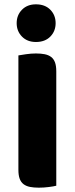

<svg xmlns="http://www.w3.org/2000/svg" viewBox="-20 -862 345 887"><path d="M57 -755Q57 -792 81.5 -817Q106 -842 146 -842Q188 -842 212.5 -817Q237 -792 237 -755Q237 -718 212.5 -693Q188 -668 146 -668Q106 -668 81.5 -693Q57 -718 57 -755ZM240 -4Q229 -1 205.5 2Q182 5 159 5Q136 5 118.5 1.5Q101 -2 89 -11Q77 -20 71 -36Q65 -52 65 -78V-606Q76 -608 100 -611.5Q124 -615 146 -615Q169 -615 186.5 -611.5Q204 -608 216 -599Q228 -590 234 -574Q240 -558 240 -532Z"/></svg>

Font: Baloo Tamma
Style: Regular
Weight: 400
Designer: Divya Kowshik and Ek Type
Foundry: Ek Type
Version: Version 1.443;PS 1.000;hotconv 16.6.51;makeotf.lib2.5.65220;